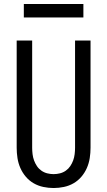

<svg xmlns="http://www.w3.org/2000/svg" viewBox="-20 -939 540 967"><path d="M250 8Q224 8 198 2.5Q172 -3 149.5 -16Q127 -29 110 -49Q93 -69 82.5 -93Q72 -117 68 -143Q64 -169 64 -195V-735H142V-195Q142 -179 144 -162.5Q146 -146 151.5 -131Q157 -116 166 -102.5Q175 -89 188.5 -79.5Q202 -70 218 -66Q234 -62 250 -62Q266 -62 282 -66Q298 -70 311.5 -79.5Q325 -89 334 -102.5Q343 -116 348.5 -131Q354 -146 356 -162.5Q358 -179 358 -195V-735H436V-195Q436 -169 432 -143Q428 -117 417.5 -93Q407 -69 390 -49Q373 -29 350.5 -16Q328 -3 302 2.5Q276 8 250 8ZM100 -851V-919H400V-851Z"/></svg>

Font: Iosevka Fuck
Style: Regular
Weight: 400
Monospace: yes
Designer: Belleve Invis
Foundry: Belleve Invis
Version: Version 28.0.7; ttfautohint (v1.8.3)